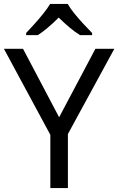

<svg xmlns="http://www.w3.org/2000/svg" viewBox="-20 -964 606 984"><path d="M283 -363 469 -714H566L328 -277V0H238V-273L0 -714H98ZM327 -944Q339 -922 361.5 -894.5Q384 -867 408.5 -840.5Q433 -814 452 -795V-784H390Q364 -800 336 -823.5Q308 -847 281 -874Q254 -847 227 -824Q200 -801 174 -784H114V-795Q133 -815 156.5 -841Q180 -867 202 -894.5Q224 -922 237 -944Z"/></svg>

Font: Noto Sans Cypro Minoan
Style: Regular
Weight: 400
Designer: David Williams
Foundry: David Williams
Version: Version 1.503; ttfautohint (v1.8.4.7-5d5b)